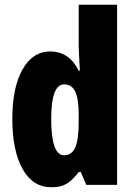

<svg xmlns="http://www.w3.org/2000/svg" viewBox="-20 -780 564 810"><path d="M197 10Q118 10 75 -67.5Q32 -145 32 -278Q32 -411 75 -487Q118 -563 192 -563Q230 -563 260 -544Q290 -525 312 -482H317Q315 -520 313.5 -546Q312 -572 312 -588V-760H474V0H344L321 -54H312Q286 -20 261.5 -5Q237 10 197 10ZM250 -125Q283 -125 297.5 -158Q312 -191 312 -265V-297Q312 -363 297.5 -393.5Q283 -424 251 -424Q196 -424 196 -280Q196 -125 250 -125Z"/></svg>

Font: Noto Sans Thai Looped ExtraCondensed Black
Style: Regular
Weight: 900
Width: 2
Designer: Sasikarn Vongin, Ben Mitchell
Foundry: The Fontpad Ltd
Version: Version 1.001; ttfautohint (v1.8.4.7-5d5b)